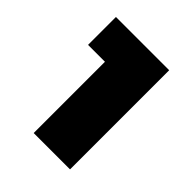

<svg xmlns="http://www.w3.org/2000/svg" viewBox="-116 -769 482 482"><g transform="rotate(45 124.5 -528.0)"><path d="M80 -605C80 -605 80 -352 80 -352C80 -352 209 -352 209 -352C209 -352 209 -704 209 -704C209 -704 20 -704 20 -704C20 -704 20 -605 20 -605C20 -605 80 -605 80 -605Z"/></g></svg>

Font: Girnar Poppins
Style: Bold
Weight: 500
Designer: Ninad Kale (Devanagari), Jonny Pinhorn (Latin)
Foundry: Indian Type Foundry
Version: ""